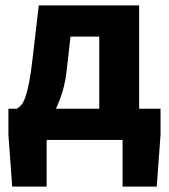

<svg xmlns="http://www.w3.org/2000/svg" viewBox="-20 -516 624 708"><path d="M152 0V172H25L11 -19V-115H42Q51 -120 59 -129.5Q67 -139 74 -159.5Q81 -180 87.5 -213Q94 -246 100 -299L123 -496H493V-115H572V-19L558 172H432V0ZM227 -266Q222 -217 211 -180Q200 -143 186 -115H346V-381H240Z"/></svg>

Font: TT Toshiba Sans
Style: Bold
Weight: 700
Designer: Paul D. Hunt
Foundry: Toshiba Corporation
Version: Version 2.020;PS 2.000;hotconv 1.0.86;makeotf.lib2.5.63406